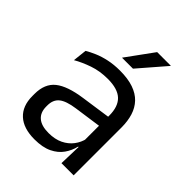

<svg xmlns="http://www.w3.org/2000/svg" viewBox="-201 -784 897 897"><g transform="rotate(45 247.0 -336.0)"><path d="M355.4 0 359 -118.6 355.9 -131.1V-286.5L356.3 -314.9Q356.3 -374.3 326.2 -403Q296 -431.7 230.4 -431.7Q178.2 -431.7 134.4 -416.5Q90.6 -401.3 56.4 -381.5L64 -450.4Q83.1 -462 109.4 -473.3Q135.7 -484.7 169.3 -492Q202.9 -499.3 243.3 -499.3Q295.8 -499.3 332.6 -486.6Q369.4 -473.9 392.2 -449.9Q415 -425.8 425.5 -392Q436 -358.1 436 -316.2V0ZM187.4 10.7Q114.9 10.7 76.3 -24.6Q37.6 -60 37.6 -125.7V-140Q37.6 -207.4 79.3 -240.7Q121 -274.1 212.2 -286.9L366.5 -309.2L370.9 -249.8L222 -228.6Q166.2 -220.7 142.2 -201.4Q118.1 -182 118.1 -144.5V-136.6Q118.1 -97.9 141.9 -77.4Q165.7 -56.8 213.1 -56.8Q254.9 -56.8 284.9 -71.4Q314.9 -86 333.4 -110.5Q352 -135.1 358.5 -165.2L371.2 -109.8H355.7Q348.6 -77.8 329.3 -50.3Q310.1 -22.8 275.5 -6.1Q240.9 10.7 187.4 10.7ZM304.8 -683.1H394.7V-681.7L279.5 -548.4H207.8V-549.7Z"/></g></svg>

Font: Anek Odia Medium
Style: Regular
Weight: 500
Designer: Yesha Goshar & Mahesh Sahu (Odia), Yesha Goshar (Latin)
Foundry: Ek Type
Version: Version 1.003